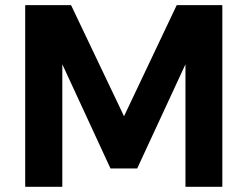

<svg xmlns="http://www.w3.org/2000/svg" viewBox="-20 -720 955 740"><path d="M77.1 0V-700.2H253.9L458 -272L661.1 -700.2H836.9V0H694.8V-472.2L508.8 -70.8H405.8L220.2 -472.2V0Z"/></svg>

Font: TruenoSBd
Style: Demi
Weight: 600
Designer: Julieta Ulanovsky
Foundry: Julieta Ulanovsky
Version: Version 3.001b